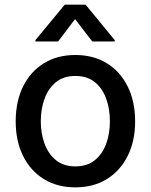

<svg xmlns="http://www.w3.org/2000/svg" viewBox="-20 -787 643 818"><path d="M300.8 11.2Q224.1 11.2 167 -23.9Q109.9 -59.1 78.4 -122.6Q46.9 -186 46.9 -270Q46.9 -355 78.4 -418.7Q109.9 -482.4 167 -517.6Q224.1 -552.7 300.8 -552.7Q377.9 -552.7 435.1 -517.6Q492.2 -482.4 523.9 -418.7Q555.7 -355 555.7 -270Q555.7 -186 523.9 -122.6Q492.2 -59.1 435.1 -23.9Q377.9 11.2 300.8 11.2ZM300.8 -78.1Q351.6 -78.1 384 -104.5Q416.5 -130.9 432.4 -174.6Q448.2 -218.3 448.2 -270Q448.2 -322.8 432.4 -366.7Q416.5 -410.6 384 -437Q351.6 -463.4 300.8 -463.4Q251 -463.4 218.5 -437Q186 -410.6 169.9 -366.7Q153.8 -322.8 153.8 -270Q153.8 -218.3 169.9 -174.6Q186 -130.9 218.5 -104.5Q251 -78.1 300.8 -78.1ZM373 -610.4 299.8 -705.6 227.5 -610.4H130.9V-616.2L255.9 -767.1H344.7L468.8 -616.2V-610.4Z"/></svg>

Font: Inter V
Style: Weight 500 Optical size 14.0
Weight: 500
Designer: Rasmus Andersson
Foundry: rsms
Version: Version 4.000;git-4fc901f